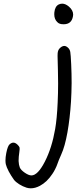

<svg xmlns="http://www.w3.org/2000/svg" viewBox="-20 -709 460 1047"><path d="M292 -588.9Q275.9 -604.5 275.9 -631.3Q275.9 -636.2 276.4 -641.6Q279.8 -675.3 301.3 -685.1Q310.1 -689 319.3 -689Q336.9 -689 355.5 -673.3Q378.9 -653.3 378.9 -629.4Q378.9 -624.5 377.9 -620.1Q374 -598.1 361.3 -587.4Q348.6 -576.7 327.1 -576.7Q319.3 -576.7 314 -577.6Q313 -578.1 312 -578.1Q308.6 -578.6 306.2 -579.6Q298.3 -582 292 -588.9ZM125 314.5Q104.5 308.1 85 295.9Q65.9 283.7 56.6 272Q41 250.5 27.8 226.1Q15.1 201.7 11.7 186.5Q9.8 177.7 9.8 166Q9.8 148.4 14.2 125.5Q22 86.4 32.7 77.6Q44.4 67.9 54.7 68.8Q65.4 69.8 76.7 81.1Q85.4 89.8 86.9 96.2Q87.9 102.1 85.4 120.6Q81.5 146.5 81.5 165.5Q81.5 167.5 81.5 169.9Q82.5 190.4 87.9 204.1Q93.8 218.3 115.2 232.9Q136.7 247.6 151.4 247.6Q186 247.6 224.6 172.4Q263.2 97.2 280.8 -5.4Q290.5 -61 294.4 -148.9Q296.9 -201.2 296.9 -253.9Q296.9 -289.1 295.9 -324.2Q293.9 -379.9 293.9 -404.3Q293.9 -414.1 294.4 -418.9Q295.9 -436 305.7 -445.8Q317.9 -458 329.6 -458.5Q340.8 -459 352.5 -447.3Q360.8 -439 363.3 -425.3Q365.7 -411.6 368.2 -358.9Q370.6 -307.6 370.6 -256.3Q370.1 -204.6 367.2 -155.3Q361.3 -63.5 347.7 13.2Q334 89.8 314 133.3Q307.6 147.9 300.8 164.1Q294.4 180.7 291.5 189Q288.6 197.8 281.2 212.4Q273.9 227.5 265.6 239.3Q236.8 283.2 197.8 304.2Q171.9 317.9 147.9 317.9Q136.2 317.9 125 314.5Z"/></svg>

Font: Casuwalt
Style: Regular
Weight: 400
Designer: Walter E Stewart
Version: 0.1